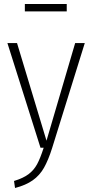

<svg xmlns="http://www.w3.org/2000/svg" viewBox="-20 -737 460 958"><path d="M240 2Q221 62 199.5 100Q178 138 143.5 162.5Q109 187 55 201L50 166Q96 152 122.5 132Q149 112 165 82.5Q181 53 198 0H182L17 -522H65L212 -35L355 -522H403ZM313 -680H104V-717H313Z"/></svg>

Font: Fira Sans Condensed ExtraLight
Style: Regular
Weight: 275
Width: 3
Designer: Carrois Corporate & Edenspiekermann AG
Foundry: Carrois Corporate GbR & Edenspiekermann AG
Version: Version 4.203